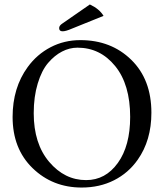

<svg xmlns="http://www.w3.org/2000/svg" viewBox="-20 -840 742 870"><path d="M387.2 -819.8Q430.2 -799.8 449.2 -768.1L305.2 -710Q277.3 -697.8 263.2 -698.2Q248 -698.2 248 -712.9Q248 -724.1 263.2 -733.9ZM331.1 -624Q294.9 -624 261 -606.4Q227.1 -588.9 198 -554.9Q168.9 -521 150.9 -461.4Q132.8 -401.9 132.8 -327.1Q132.8 -189 202.9 -106.4Q272.9 -23.9 370.1 -23.9Q458 -23.9 513.9 -101.6Q569.8 -179.2 569.8 -310.1Q569.8 -457 502 -540.5Q434.1 -624 331.1 -624ZM666 -329.1Q666 -204.1 604 -116.2Q562 -56.2 496.8 -23.2Q431.6 9.8 350.1 9.8Q218.3 9.8 127.7 -78.1Q37.1 -166 37.1 -310.1Q37.1 -442.4 105.5 -536.1Q147.5 -593.8 209.2 -626Q271 -658.2 344.2 -658.2Q483.4 -658.2 574.7 -569.1Q666 -480 666 -329.1Z"/></svg>

Font: Linux Libertine Capitals
Style: Small Caps
Weight: 400
Designer: Philipp H. Poll
Foundry: Philipp H. Poll
Version: Version 5.1.3